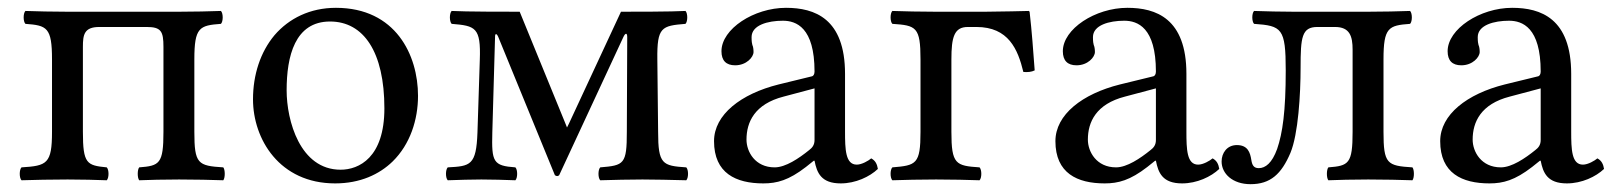

<svg xmlns="http://www.w3.org/2000/svg" viewBox="-20 -459 4124 491"><path d="M437 -429H153C113 -429 75 -430 45 -431C39 -425 39 -404 45 -398C100 -394 113 -389 113 -307V-122C113 -40 100 -35 35 -31C29 -25 29 -4 35 2C65 1 113 0 153 0C193 0 223 1 253 2C259 -4 259 -25 253 -31C202 -36 192 -40 192 -122V-339C192 -370 195 -390 234 -390H355C392 -390 398 -379 398 -339V-122C398 -40 388 -35 336 -31C331 -25 331 -4 336 2C361 1 398 0 438 0C478 0 523 1 551 2C556 -4 556 -25 551 -31C486 -35 477 -40 477 -122V-307C477 -389 490 -394 545 -398C551 -404 551 -425 545 -431C515 -430 477 -429 437 -429Z M627 -205C627 -103 695 10 837 10C901 10 950 -13 984 -46C1029 -90 1049 -153 1049 -214C1049 -318 992 -439 839 -439C773 -439 719 -412 682 -369C646 -326 627 -268 627 -205ZM824 -404C910 -404 963 -326 963 -182C963 -56 898 -25 851 -25C747 -25 713 -151 713 -228C713 -315 734 -404 824 -404Z M1207 -306 1201 -120C1198 -36 1183 -34 1125 -31C1119 -25 1119 -4 1125 2C1145 1 1195 0 1211 0C1231 0 1278 1 1298 2C1304 -4 1304 -25 1298 -31C1241 -35 1237 -45 1239 -120L1246 -365C1246 -374 1250 -374 1254 -365L1399 -11C1403 -8 1407 -8 1410 -11L1574 -364C1579 -375 1584 -376 1584 -364L1583 -122C1583 -39 1576 -36 1515 -31C1509 -25 1509 -4 1515 2C1551 1 1588 0 1623 0C1653 0 1696 1 1735 2C1741 -4 1741 -25 1735 -31C1674 -35 1663 -39 1663 -122L1661 -307C1660 -390 1672 -393 1733 -398C1739 -404 1739 -425 1733 -431C1698 -429 1601 -429 1568 -429L1435 -143L1430 -133L1426 -143L1309 -429C1276 -429 1170 -429 1135 -431C1129 -425 1129 -404 1135 -398C1196 -393 1210 -389 1207 -306Z M2063 -48C2069 -17 2080 10 2130 10C2168 10 2204 -7 2225 -27C2223 -39 2219 -48 2208 -54C2201 -48 2184 -38 2171 -38C2142 -38 2141 -77 2141 -123V-270C2141 -412 2063 -439 1990 -439C1908 -439 1825 -385 1825 -328C1825 -304 1837 -292 1860 -292C1889 -292 1907 -313 1907 -326C1907 -333 1906 -340 1904 -344C1903 -347 1902 -353 1902 -364C1902 -395 1944 -406 1982 -406C2016 -406 2063 -389 2063 -276C2063 -269 2060 -265 2057 -264L1971 -243C1875 -219 1806 -166 1806 -98C1806 -16 1862 10 1932 10C1967 10 1997 2 2041 -32L2061 -48ZM2063 -233V-101C2063 -88 2057 -81 2049 -75C2023 -54 1989 -31 1961 -31C1911 -31 1889 -71 1889 -102C1889 -147 1910 -193 1984 -212Z M2413 -307C2413 -364 2420 -390 2455 -390H2477C2559 -390 2583 -333 2597 -275C2608 -274 2618 -275 2626 -279C2622 -332 2619 -376 2613 -429L2611 -431C2611 -431 2531 -429 2499 -429H2373C2330 -429 2295 -430 2262 -431C2256 -425 2256 -404 2262 -398C2323 -394 2334 -390 2334 -307V-122C2334 -39 2323 -36 2262 -31C2256 -25 2256 -4 2262 2C2295 1 2330 0 2374 0C2417 0 2453 1 2485 2C2491 -4 2491 -25 2485 -31C2424 -35 2413 -39 2413 -122Z M2936 -48C2942 -17 2953 10 3003 10C3041 10 3077 -7 3098 -27C3096 -39 3092 -48 3081 -54C3074 -48 3057 -38 3044 -38C3015 -38 3014 -77 3014 -123V-270C3014 -412 2936 -439 2863 -439C2781 -439 2698 -385 2698 -328C2698 -304 2710 -292 2733 -292C2762 -292 2780 -313 2780 -326C2780 -333 2779 -340 2777 -344C2776 -347 2775 -353 2775 -364C2775 -395 2817 -406 2855 -406C2889 -406 2936 -389 2936 -276C2936 -269 2933 -265 2930 -264L2844 -243C2748 -219 2679 -166 2679 -98C2679 -16 2735 10 2805 10C2840 10 2870 2 2914 -32L2934 -48ZM2936 -233V-101C2936 -88 2930 -81 2922 -75C2896 -54 2862 -31 2834 -31C2784 -31 2762 -71 2762 -102C2762 -147 2783 -193 2857 -212Z M3518 -122V-307C3518 -389 3531 -394 3586 -398C3592 -404 3592 -425 3586 -431C3556 -430 3518 -429 3478 -429H3289C3256 -429 3217 -430 3187 -431C3181 -425 3181 -404 3187 -398C3258 -393 3268 -387 3268 -279C3268 -174 3260 -119 3246 -78C3233 -42 3216 -29 3199 -29C3186 -29 3182 -37 3180 -50C3177 -69 3171 -88 3143 -88C3118 -88 3104 -68 3104 -46C3104 -15 3132 12 3178 12C3229 12 3257 -14 3280 -68C3300 -116 3306 -218 3306 -286C3306 -364 3309 -390 3349 -390H3394C3432 -390 3439 -366 3439 -332V-122C3439 -40 3429 -35 3377 -31C3372 -25 3372 -4 3377 2C3402 1 3439 0 3479 0C3519 0 3564 1 3592 2C3597 -4 3597 -25 3592 -31C3527 -35 3518 -40 3518 -122Z M3920 -48C3926 -17 3937 10 3987 10C4025 10 4061 -7 4082 -27C4080 -39 4076 -48 4065 -54C4058 -48 4041 -38 4028 -38C3999 -38 3998 -77 3998 -123V-270C3998 -412 3920 -439 3847 -439C3765 -439 3682 -385 3682 -328C3682 -304 3694 -292 3717 -292C3746 -292 3764 -313 3764 -326C3764 -333 3763 -340 3761 -344C3760 -347 3759 -353 3759 -364C3759 -395 3801 -406 3839 -406C3873 -406 3920 -389 3920 -276C3920 -269 3917 -265 3914 -264L3828 -243C3732 -219 3663 -166 3663 -98C3663 -16 3719 10 3789 10C3824 10 3854 2 3898 -32L3918 -48ZM3920 -233V-101C3920 -88 3914 -81 3906 -75C3880 -54 3846 -31 3818 -31C3768 -31 3746 -71 3746 -102C3746 -147 3767 -193 3841 -212Z"/></svg>

Font: Libertinus Serif
Style: Regular
Weight: 400
Designer: Philipp H. Poll, Khaled Hosny
Foundry: Caleb Maclennan
Version: Version 7.050;RELEASE